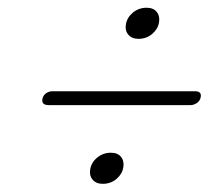

<svg xmlns="http://www.w3.org/2000/svg" viewBox="-20 -588 558 484"><path d="M329.1 -490.1Q312.1 -490.1 303.3 -500.8Q294.6 -511.4 297.4 -526.5Q300.1 -543.9 315 -556.2Q329.9 -568.5 349.4 -568.5Q366.9 -568.5 375.2 -557.8Q383.6 -547.1 380.8 -531.3Q378 -514.6 363.5 -502.3Q349 -490.1 329.1 -490.1ZM87.5 -341Q90 -349 97 -353.5Q104 -358 112.5 -358H471.5Q490 -358 485.5 -341Q483 -332.5 475.5 -327.8Q468 -323 460 -323H103Q82.5 -323 87.5 -341ZM239.1 -124.6Q222.1 -124.6 213.3 -135.3Q204.6 -145.9 207.4 -161Q210.1 -178.4 225 -190.7Q239.9 -203 259.4 -203Q276.9 -203 285.2 -192.3Q293.6 -181.6 290.8 -165.8Q288 -149.1 273.5 -136.8Q259 -124.6 239.1 -124.6Z"/></svg>

Font: Fraunces 72pt S050 Light
Style: Italic
Weight: 300
Italic angle: -16°
Version: Version 1.000; ttfautohint (v1.8.3)